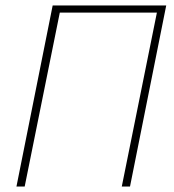

<svg xmlns="http://www.w3.org/2000/svg" viewBox="-20 -680 636 700"><path d="M40 0H70L198 -634H552L424 0H454L586 -660H172Z"/></svg>

Font: Source Sans Pro ExtraLight
Style: Italic
Weight: 200
Italic angle: -11°
Designer: Paul D. Hunt
Foundry: Adobe Systems Incorporated
Version: Version 3.006;hotconv 1.0.111;makeotfexe 2.5.65597